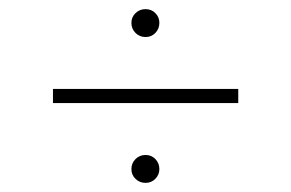

<svg xmlns="http://www.w3.org/2000/svg" viewBox="-20 -565 642 423"><path d="M504.9 -337.9H96.7V-369.1H504.9ZM269.5 -192.4Q269.5 -205.6 278.6 -214.6Q287.6 -223.6 300.8 -223.6Q313.5 -223.6 322.3 -214.6Q331.1 -205.6 331.1 -192.4Q331.1 -180.2 322.3 -171.1Q313.5 -162.1 300.8 -162.1Q287.6 -162.1 278.6 -170.9Q269.5 -179.7 269.5 -192.4ZM269.5 -514.6Q269.5 -527.3 278.6 -536.1Q287.6 -544.9 300.8 -544.9Q313.5 -544.9 322.3 -536.1Q331.1 -527.3 331.1 -514.6Q331.1 -501.5 322.3 -492.4Q313.5 -483.4 300.8 -483.4Q287.6 -483.4 278.6 -492.4Q269.5 -501.5 269.5 -514.6Z"/></svg>

Font: Pretendard GOV Thin
Style: Regular
Weight: 100
Designer: Base glyphs from Inter by Rasmus Andersson; Hangeul glyphs from Noto Sans CJK(Source Han Sans) by Jang Soo-young and Kan
Foundry: Kil Hyung-jin
Version: Version 1.309